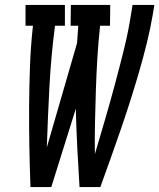

<svg xmlns="http://www.w3.org/2000/svg" viewBox="-20 -755 643 775"><path d="M103 0Q100 -81 98.5 -162Q97 -243 97.5 -324Q98 -405 101 -487Q104 -569 113 -651H83V-735H242V-651H202Q186 -528 179.5 -405Q173 -282 169 -160L291 -581Q292 -599 293.5 -616.5Q295 -634 296 -651H265L266 -735H425L424 -651H384Q377 -586 373 -521Q369 -456 367 -391.5Q365 -327 363.5 -262.5Q362 -198 363 -133Q384 -204 404.5 -274Q425 -344 444 -415Q463 -486 480.5 -556.5Q498 -627 509 -698L515 -735H603L597 -698Q587 -639 572.5 -580.5Q558 -522 541 -463.5Q524 -405 505.5 -347Q487 -289 467 -231Q447 -173 426.5 -115.5Q406 -58 385 0H301Q296 -79 292 -157.5Q288 -236 286 -316L187 0Z"/></svg>

Font: Iosevka HT Medium Extended
Style: Italic
Weight: 500
Width: 7
Italic angle: -9°
Monospace: yes
Designer: Belleve Invis
Foundry: Belleve Invis
Version: Version 32.3.0; ttfautohint (v1.8.4)